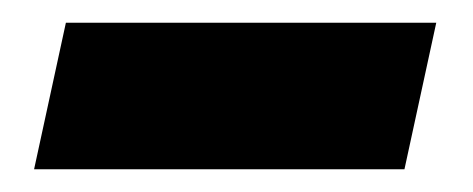

<svg xmlns="http://www.w3.org/2000/svg" viewBox="-20 -333 416 169"><path d="M10 -184 38 -313H364L336 -184Z"/></svg>

Font: Atkinson Hyperlegible
Style: Bold Italic
Weight: 700
Italic angle: -12°
Designer: Elliott Scott, Megan Eiswerth, Linus Boman, Theodore Petrosky
Foundry: Braille Institute
Version: Version 1.006; ttfautohint (v1.8.3)